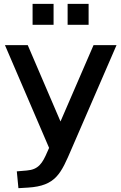

<svg xmlns="http://www.w3.org/2000/svg" viewBox="-20 -771 622 987"><path d="M224.1 7.8C198.2 68.4 178.2 100.6 117.7 105.5L66.4 109.9L74.7 196.3L123.5 193.4C268.1 184.6 293.5 120.6 348.6 -7.3L579.1 -539.1H460.9L291 -146.5L122.6 -539.1H5.4L232.4 -10.7ZM435.5 -643.6V-751H327.6V-643.6ZM255.4 -643.6V-751H147.5V-643.6Z"/></svg>

Font: Winston Medium
Style: Regular
Weight: 500
Designer: Vernon Adams, Kim Jin-seong, David Berlow, Cristiano Sobral
Foundry: The Winston Project Authors
Version: Version 3.004